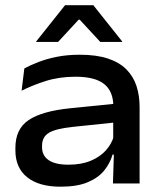

<svg xmlns="http://www.w3.org/2000/svg" viewBox="-20 -709 622 742"><path d="M416.5 0 420.5 -127.5 417.5 -146V-277.5L418 -298Q418 -355.5 382.8 -384Q347.5 -412.5 272 -412.5Q209 -412.5 157 -396Q105 -379.5 63.5 -358.5L74 -444.5Q97 -457 128.5 -469.2Q160 -481.5 200 -489.5Q240 -497.5 288 -497.5Q352.5 -497.5 397 -482.8Q441.5 -468 468.5 -440.8Q495.5 -413.5 507.5 -376.5Q519.5 -339.5 519.5 -295V0ZM214 12.5Q130.5 12.5 85 -24Q39.5 -60.5 39.5 -128V-137.5Q39.5 -211 91 -245.2Q142.5 -279.5 250 -290.5L428.5 -308.5L432 -236.5L260 -218.5Q194.5 -211.5 168.5 -195.5Q142.5 -179.5 142.5 -145.5V-140Q142.5 -107.5 168.2 -90Q194 -72.5 244.5 -72.5Q294.5 -72.5 330.8 -87.8Q367 -103 389.5 -128.2Q412 -153.5 420 -183.5L434.5 -111.5H415Q405.5 -78.5 382.8 -50.2Q360 -22 319.2 -4.8Q278.5 12.5 214 12.5ZM231.5 -689H340.5L452 -549V-547H367.5L288 -633H284L204.5 -547H120V-549Z"/></svg>

Font: Anek Gurmukhi Medium SemiExpanded
Style: Regular
Weight: 500
Width: 6
Version: Version 1.003